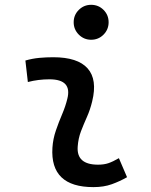

<svg xmlns="http://www.w3.org/2000/svg" viewBox="-20 -764 626 794"><path d="M471.7 -109.9 505.4 -31.2Q475.6 -14.2 442.4 -2.2Q409.2 9.8 366.2 9.8Q186.5 9.8 196.8 -153.3Q199.2 -189.9 211.2 -224.6Q223.1 -259.3 237.1 -292Q251 -324.7 258.3 -355Q279.3 -436 184.6 -436Q138.2 -436 95.2 -424.8L85 -513.7Q113.8 -522 142.6 -524.7Q171.4 -527.3 200.2 -527.3Q301.3 -527.3 342.3 -481.2Q383.3 -435.1 361.3 -345.2Q353 -310.5 339.6 -280.5Q326.2 -250.5 314.9 -221.2Q303.7 -191.9 301.3 -157.7Q295.9 -83 385.3 -83Q409.7 -83 428 -89.1Q446.3 -95.2 471.7 -109.9ZM356.9 -599.6Q327.1 -599.6 305.9 -620.8Q284.7 -642.1 284.7 -671.9Q284.7 -702.1 305.9 -723.1Q327.1 -744.1 356.9 -744.1Q387.2 -744.1 408.2 -723.1Q429.2 -702.1 429.2 -671.9Q429.2 -642.1 408.2 -620.8Q387.2 -599.6 356.9 -599.6Z"/></svg>

Font: Cascadia Mono PL
Style: Italic
Weight: 400
Italic angle: -10°
Monospace: yes
Designer: Aaron Bell
Foundry: Saja Typeworks
Version: Version 2404.023; ttfautohint (v1.8.4)